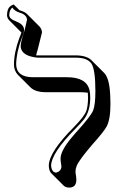

<svg xmlns="http://www.w3.org/2000/svg" viewBox="-20 -766 572 853"><path d="M66.9 -720.2Q69.3 -719.2 70.8 -719.2Q89.8 -713.4 99.6 -704.1L156.2 -647.5Q166 -636.2 166.5 -621.6Q166.5 -621.6 147.5 -545.9V-545.4Q143.1 -532.7 140.6 -520Q144 -520 147 -520H316.9Q364.7 -519.5 386.2 -498.5L442.9 -441.9Q469.2 -415.5 470.2 -323.2Q470.2 -314 470.7 -304.2Q470.7 -234.9 453.6 -203.6Q439.9 -179.2 391.6 -125.5Q331.5 -55.7 320.8 -29.3Q315.4 -15.6 315.4 -4.4Q315.4 3.9 317.9 16.6Q319.3 26.9 319.3 31.7Q319.3 67.9 286.6 67.4Q272 66.9 263.7 59.6L207 2.9Q197.3 -8.3 196.8 -29.8Q197.3 -90.3 308.1 -201.2Q354 -248 363.3 -272.9Q371.1 -295.4 371.1 -332Q371.1 -344.7 370.1 -354Q354 -356.4 334.5 -356.4H181.6Q136.7 -356.9 115.2 -377.9L58.6 -434.6Q42.5 -452.1 42 -479Q42.5 -533.7 65.9 -597.2Q71.8 -609.4 75.2 -621.6L20 -676.8Q11.7 -686.5 11.2 -698.2Q11.2 -710.9 14.2 -720.2Q17.1 -729.5 21.5 -734.1Q25.9 -738.8 30.3 -741.2Q35.2 -744.1 38.1 -745.1L41 -746.1ZM71.8 -558.1Q72.3 -579.1 81.5 -605.5Q91.3 -635.3 100.1 -678.7Q98.1 -700.7 68.4 -709.5Q44.4 -716.8 34.7 -732.4Q21.5 -721.7 21 -698.2Q22.5 -681.6 48.3 -672.4Q83 -659.2 86.4 -638.7Q86.9 -635.3 86.9 -632.8Q86.4 -616.7 75.2 -592.8Q52.2 -530.3 51.8 -479Q53.7 -423.8 125 -422.9H277.8Q364.7 -422.9 377.9 -364.7Q380.9 -350.6 380.9 -332Q380.9 -272.9 353.5 -236.3Q341.3 -220.7 314.9 -193.8Q208 -85.9 207 -29.8Q210 0 230 1Q251 -5.4 252.9 -24.9Q252.9 -28.3 251.5 -36.6Q249 -51.3 249 -61Q249 -96.7 300.3 -157.2Q305.7 -163.6 317.4 -177.2Q324.2 -185.1 327.6 -188.5Q383.3 -250.5 393.6 -274.9Q403.8 -300.8 403.8 -360.8Q403.8 -458 385.7 -484.4Q366.7 -509.8 316.9 -509.8H147Q76.2 -516.6 71.8 -558.1Z"/></svg>

Font: Linux Biolinum Shadow O
Style: Bold
Weight: 700
Designer: Philipp H. Poll
Foundry: Philipp H. Poll
Version: Version 0.9.2